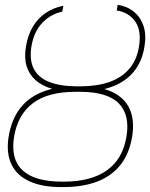

<svg xmlns="http://www.w3.org/2000/svg" viewBox="-20 -761 619 791"><path d="M295.9 -405.3H312.5Q393.6 -405.8 444.1 -381.3Q494.6 -356.9 514.9 -310.5Q535.2 -264.2 524.4 -198.2Q512.7 -127.9 476.3 -81.8Q439.9 -35.6 380.4 -12.9Q320.8 9.8 238.3 9.8H232.4Q153.3 9.8 101.1 -14.2Q48.8 -38.1 26.9 -84.5Q4.9 -130.9 15.6 -198.2Q26.9 -266.6 61.3 -312.7Q95.7 -358.9 154.3 -382.3Q212.9 -405.8 295.9 -405.3ZM308.6 -382.8H292Q177.2 -382.8 115.2 -335.7Q53.2 -288.6 38.1 -198.2Q22.9 -106 73 -59.3Q123 -12.7 235.4 -12.7H243.2Q354.5 -12.7 420.2 -59.1Q485.8 -105.5 501 -198.2Q516.1 -287.6 469.2 -335.2Q422.4 -382.8 308.6 -382.8ZM295.9 -405.3H313.5Q381.8 -405.8 432.1 -423.8Q482.4 -441.9 513.2 -478.3Q543.9 -514.6 552.7 -569.3Q563.5 -634.8 537.1 -672.4Q510.7 -710 460.9 -717.8L464.8 -741.2Q503.4 -735.4 531 -713.1Q558.6 -690.9 571 -654.8Q583.5 -618.7 575.2 -569.3Q565.4 -507.3 531.2 -465.8Q497.1 -424.3 440.9 -403.6Q384.8 -382.8 308.6 -382.8H292Q237.3 -382.8 195.6 -394.8Q153.8 -406.7 127 -430.4Q100.1 -454.1 89.6 -488.8Q79.1 -523.4 86.9 -569.3Q95.2 -618.2 116.2 -652.6Q137.2 -687 169.2 -708.3Q201.2 -729.5 241.2 -737.3L236.3 -712.9Q189 -703.1 154.3 -667Q119.6 -630.9 109.4 -569.3Q100.6 -514.2 119.1 -477.8Q137.7 -441.4 182.4 -423.6Q227.1 -405.8 295.9 -405.3Z"/></svg>

Font: Inter Thin
Style: Italic
Weight: 250
Italic angle: -9.3988°
Designer: Rasmus Andersson
Foundry: rsms
Version: Version 4.001;git-66647c0bb